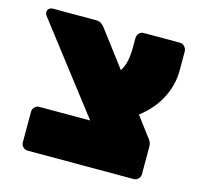

<svg xmlns="http://www.w3.org/2000/svg" viewBox="-88 -667 804 763"><g transform="rotate(15 314.5 -285.5)"><path d="M478 -253 536 -176Q537 -175 541.5 -169Q546 -163 548.5 -156Q551 -149 551 -141V-27Q551 -16 543 -8Q535 0 524 0H88Q77 0 69 -8Q61 -16 61 -27V-153Q61 -164 69 -172Q77 -180 88 -180H297L22 -537Q17 -545 17 -551Q17 -560 23.5 -565.5Q30 -571 39 -571H216Q231 -571 238 -565.5Q245 -560 252 -552L363 -405Q376 -425 381 -450Q386 -475 386 -506V-542Q386 -555 394 -563Q402 -571 413 -571H562Q573 -571 581 -562Q589 -553 589 -542V-463Q589 -404 560.5 -349Q532 -294 478 -253Z"/></g></svg>

Font: Rubik
Style: Regular
Weight: 900
Designer: Hubert & Fischer
Foundry: Hubert & Fischer
Version: Version 1.100